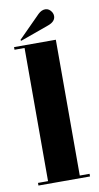

<svg xmlns="http://www.w3.org/2000/svg" viewBox="-77 -679 367 715"><g transform="rotate(-10 106.0 -321.0)"><path d="M9 0V-10H47V-513.5H9V-523.5H167V-10H204V0ZM39.5 -542 37 -545.5 120.5 -629.5Q133.5 -642 147.5 -642Q163 -642 172.5 -625.5Q176 -619 176 -612Q176 -591 148 -581Z"/></g></svg>

Font: Imbue 100pt
Style: Bold
Weight: 700
Designer: Tyler Finck
Foundry: Etcetera Type Company
Version: Version 1.102; ttfautohint (v1.8.3)